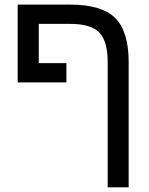

<svg xmlns="http://www.w3.org/2000/svg" viewBox="-20 -619 640 827"><path d="M283.2 -599.1Q418 -599.1 476.1 -541.5Q534.2 -483.9 534.2 -351.1V188H443.8V-352.1Q443.8 -440.9 408 -478.5Q372.1 -516.1 282.2 -516.1H147V-347.2H266.1V-264.2H56.2V-599.1Z"/></svg>

Font: Cousine
Style: Regular
Weight: 400
Monospace: yes
Designer: Steve Matteson
Foundry: Monotype Imaging Inc.
Version: Version 1.21